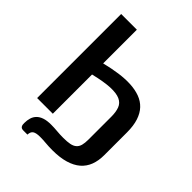

<svg xmlns="http://www.w3.org/2000/svg" viewBox="-259 -846 1168 1168"><g transform="rotate(45 325.0 -262.0)"><path d="M80.5 -723H215.5V-433Q273.5 -447.5 325.8 -454.8Q378 -462 422.2 -459.5Q466.5 -457 502.2 -443.8Q538 -430.5 563 -404.2Q588 -378 601.5 -337Q615 -296 615 -238.5V-42.5Q615 5 600.8 42.5Q586.5 80 556.8 105.8Q527 131.5 480.8 145.2Q434.5 159 370.5 159Q338.5 159 312.2 156.5Q286 154 260.5 154Q226.5 154 211.8 163.8Q197 173.5 196 199H161Q151 199 145.2 195.8Q139.5 192.5 136.8 187.2Q134 182 133.2 175.8Q132.5 169.5 132.5 163Q132.5 139 138.5 119Q144.5 99 158.8 84.5Q173 70 196.5 62Q220 54 255.5 54Q282 54 308.5 56.5Q335 59 364 59Q398 59 420.5 54.5Q443 50 456.2 38.2Q469.5 26.5 474.8 7Q480 -12.5 480 -42.5V-239Q480 -279.5 469.5 -307.5Q459 -335.5 430 -348.8Q401 -362 349.5 -359.8Q298 -357.5 215.5 -337.5V0H80.5Z"/></g></svg>

Font: Lato
Style: Bold
Weight: 700
Designer: Lukasz Dziedzic
Foundry: tyPoland Lukasz Dziedzic
Version: Version 2.007; 2014-02-27